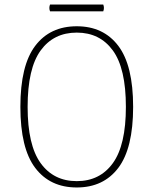

<svg xmlns="http://www.w3.org/2000/svg" viewBox="-20 -816 678 848"><path d="M319 12Q201 12 135.5 -74.5Q70 -161 70 -344Q70 -527 135.5 -613.5Q201 -700 319 -700Q437 -700 502.5 -613.5Q568 -527 568 -344Q568 -161 502.5 -74.5Q437 12 319 12ZM319 -16Q421 -16 478.5 -95.5Q536 -175 536 -344Q536 -514 478.5 -593Q421 -672 319 -672Q217 -672 159.5 -593Q102 -514 102 -344Q102 -175 159.5 -95.5Q217 -16 319 -16ZM201 -796H436Q442 -781 436 -766H201Q195 -781 201 -796Z"/></svg>

Font: Arima Thin
Style: Regular
Weight: 100
Designer: Joana Correia and Natanael Gama
Foundry: NDISCOVER
Version: Version 1.101;gftools[0.9.23]